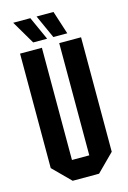

<svg xmlns="http://www.w3.org/2000/svg" viewBox="-129 -924 658 985"><g transform="rotate(-15 200.0 -431.0)"><path d="M38 -92V-700H154V-104H246V-700H362V-92L270 0H130ZM259 -862 299 -738H225L169 -862ZM136 -862 192 -738H118L45 -862Z"/></g></svg>

Font: Tektur Condensed Medium
Style: Regular
Weight: 500
Width: 3
Designer: Adam Jagosz
Foundry: Adam Jagosz
Version: Version 1.005;gftools[0.9.30]